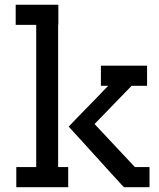

<svg xmlns="http://www.w3.org/2000/svg" viewBox="-20 -780 663 800"><path d="M222.2 -294.4V-84H264.2V0H47.9V-84H130.9V-676.3H45.4V-760.3H223.1V-676.3H222.2ZM496.1 0Q470.2 -28.3 440.7 -60.5Q411.1 -92.8 381.1 -126.2Q351.1 -159.7 321.5 -191.9Q292 -224.1 266.1 -252.4Q275.9 -262.7 289.3 -276.6Q302.7 -290.5 317.6 -305.9Q332.5 -321.3 348.4 -337.4Q364.3 -353.5 379.2 -368.9Q394 -384.3 407.2 -398.2Q420.4 -412.1 430.7 -422.4H400.4V-506.3H592.8V-422.4H528.3Q489.7 -382.3 451.2 -342.8Q412.6 -303.2 374 -263.2Q416.5 -218.3 458 -173.6Q499.5 -128.9 542 -84H603V0Z"/></svg>

Font: Twentytwelve Slab
Style: TwentytwelveSlab
Weight: 400
Designer: Domenico Catapano
Version: Version 1.00 2012